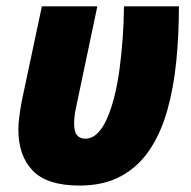

<svg xmlns="http://www.w3.org/2000/svg" viewBox="-20 -573 600 602"><path d="M229 8.8Q127.4 8.8 82.5 -38.1Q37.6 -85 37.6 -166.5Q37.6 -186.5 40.8 -209.5Q43.9 -232.4 48.3 -256.3L111.3 -553.2H285.2L218.8 -237.8Q215.3 -223.1 213.9 -209.5Q212.4 -195.8 212.4 -185.5Q212.4 -159.7 221.7 -148.9Q231 -138.2 247.6 -138.2Q268.1 -138.2 284.9 -154.3Q301.8 -170.4 314.9 -199.7Q328.1 -229 338.1 -268.3Q348.1 -307.6 354.5 -354Q360.8 -400.4 364.5 -450.9Q368.2 -501.5 368.7 -553.2H541Q541 -463.9 532.7 -380.6Q524.4 -297.4 504.4 -226.6Q484.4 -155.8 449 -103Q413.6 -50.3 359.6 -20.8Q305.7 8.8 229 8.8Z"/></svg>

Font: Open Sans SemiCondensed ExtraBold
Style: Italic
Weight: 800
Width: 4
Italic angle: -12°
Designer: Monotype Design Team
Foundry: Monotype Imaging Inc.
Version: Version 3.003